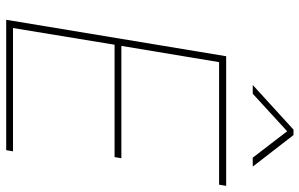

<svg xmlns="http://www.w3.org/2000/svg" viewBox="-198 -792 990 635"><g transform="rotate(90 297.5 -475.0)"><path d="M45.9 0 166.5 -727.5H595.2L591.3 -704.1H186L132.3 -380.9H503.9L500 -358.4H128.4L73.2 -22.5H481L477.1 0ZM290.5 -815.4H262.2L262.7 -816.4L409.2 -950.2H427.2L530.8 -816.4L530.3 -815.4H502L414.6 -929.2Z"/></g></svg>

Font: Inter 28pt Thin
Style: Italic
Weight: 250
Italic angle: -9.3988°
Designer: Rasmus Andersson
Foundry: rsms
Version: Version 4.001;git-66647c0bb